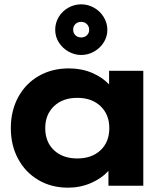

<svg xmlns="http://www.w3.org/2000/svg" viewBox="-20 -858 765 887"><path d="M30 -266Q30 -346 64 -409Q98 -472 159 -507Q220 -542 298 -542Q357 -542 405 -521.5Q453 -501 484 -468V-531H642V0H481V-69Q450 -34 400.5 -12.5Q351 9 294 9Q217 9 157 -26.5Q97 -62 63.5 -124.5Q30 -187 30 -266ZM485 -266Q485 -329 444.5 -367.5Q404 -406 337 -406Q270 -406 229.5 -367.5Q189 -329 189 -266Q189 -202 229.5 -164Q270 -126 337 -126Q404 -126 444.5 -164Q485 -202 485 -266ZM235 -720Q235 -752 251 -779Q267 -806 295 -822Q323 -838 355 -838Q387 -838 415 -822Q443 -806 459.5 -778.5Q476 -751 476 -720Q476 -689 459.5 -662.5Q443 -636 415 -620Q387 -604 355 -604Q324 -604 296 -620Q268 -636 251.5 -662.5Q235 -689 235 -720ZM392 -720Q392 -736 381.5 -746.5Q371 -757 355 -757Q339 -757 328.5 -747Q318 -737 318 -721Q318 -705 328.5 -695Q339 -685 355 -685Q371 -685 381.5 -695Q392 -705 392 -720Z"/></svg>

Font: Lexend Exa HM Xlight
Style: Bold
Weight: 700
Designer: Bonnie Shaver-Troup, Thomas Jockin, Octavio Pardo
Foundry: Lexend
Version: Version 1.091